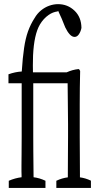

<svg xmlns="http://www.w3.org/2000/svg" viewBox="-20 -920 481 930"><path d="M252.9 -44.4Q280.8 -57.6 308.6 -61Q308.6 -61 308.6 -64.9Q308.6 -76.2 308.6 -77.1Q308.6 -122.1 309.1 -170.9Q309.6 -219.7 309.6 -256.3Q309.6 -292.5 309.6 -318.4Q309.6 -359.9 308.6 -421.4Q307.6 -482.9 307.6 -511.7Q307.6 -511.7 307.6 -516.6Q307.6 -516.6 141.1 -516.6Q141.1 -391.6 141.1 -256.3Q141.1 -214.8 141.4 -183.3Q141.6 -151.9 142.6 -61.5Q171.4 -58.1 200.2 -44.4Q200.2 -31.7 200.2 -9.8Q200.2 -9.8 22.5 -9.8Q22.5 -32.2 22.5 -44.4Q53.2 -57.6 84.5 -61.5Q84.5 -61.5 84.5 -65.4Q84.5 -65.4 84.5 -71.8Q84.5 -80.1 84 -88.9Q84 -107.4 84 -116.7Q84 -145 84.5 -172.9Q85 -200.7 85 -256.3Q85 -391.1 85 -516.6Q85 -516.6 21 -516.6Q21 -543 21 -560.1Q53.2 -571.8 85.4 -573.7Q89.8 -641.6 96.7 -687.7Q103.5 -733.9 115.7 -768.1Q127.9 -802.2 147.5 -832.5Q160.2 -854.5 178.7 -869.6Q197.3 -884.8 218.5 -892.3Q239.7 -899.9 261.2 -899.9Q307.6 -899.9 340.8 -868.4Q374 -836.9 374.5 -784.7Q371.1 -767.1 362.3 -754.2Q353.5 -741.2 341.3 -741.2Q329.1 -741.2 317.6 -753.7Q306.2 -766.1 295.9 -787.6Q279.3 -831.1 262.7 -865.2Q261.2 -870.1 259.3 -864.7Q235.8 -861.8 215.8 -847.7Q190.4 -830.1 173.3 -801.3Q145 -753.4 140.1 -651.4Q139.2 -629.4 139.2 -603.5Q139.2 -587.4 139.6 -569.8Q139.6 -569.8 303.2 -569.8Q331.5 -582.5 359.9 -585.4Q364.3 -585.9 368.2 -576.2Q366.2 -495.6 366.2 -415Q366.2 -340.8 366.2 -256.3Q366.2 -218.8 366.7 -170.7Q367.2 -122.6 367.2 -77.1Q367.2 -75.7 367.2 -64.9Q367.2 -64.9 367.2 -61Q393.6 -57.6 420.4 -44.9Q420.4 -32.2 420.4 -9.8Q420.4 -9.8 252.9 -9.8Q252.9 -31.7 252.9 -44.4Z"/></svg>

Font: Scarab Serif
Style: Light
Weight: 300
Designer: John Roberts
Foundry: Scarab
Version: 1.0